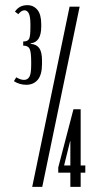

<svg xmlns="http://www.w3.org/2000/svg" viewBox="-20 -725 385 745"><path d="M38 -680Q55 -705 86 -705Q110 -705 125 -687Q140 -669 140 -631V-622Q140 -561 99 -557V-555Q122 -553 132.5 -538Q143 -523 143 -490V-477Q143 -435 126.5 -415.5Q110 -396 82 -396Q56 -396 34 -410L43 -425Q60 -415 73 -415Q87 -415 94 -427Q101 -439 101 -473V-485Q101 -523 95 -535.5Q89 -548 70 -548V-564Q88 -564 93 -574.5Q98 -585 98 -618V-631Q98 -660 92 -672.5Q86 -685 75 -685Q63 -685 51 -670ZM253 -55H206V-75L265 -301H293V-83H311V-55H293V0H253ZM252 -177 229 -84V-83H253V-177ZM250 -699H289L144 0H105Z"/></svg>

Font: Moniqa ExtBd Cond Paragraph
Style: Regular
Weight: 800
Width: 3
Designer: Rajesh Rajput
Foundry: Rajesh Rajput
Version: Version 1.000